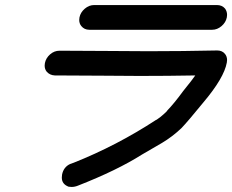

<svg xmlns="http://www.w3.org/2000/svg" viewBox="-20 -687 920 761"><path d="M821 -569H334Q314 -569 302 -584Q294 -594 294 -608Q294 -613 295 -618Q299 -638 316 -652.5Q333 -667 353 -667H840Q860 -667 872 -653Q880 -642 880 -628Q880 -623 879 -618Q875 -598 858 -583.5Q841 -569 821 -569ZM264 54 252 53Q225 43 225 17Q225 11 226 5Q232 -25 258 -37L272 -42Q443 -110 599 -212H600L603 -214Q615 -222 629 -234.5Q643 -247 643 -249Q671 -278 706 -326Q744 -373 754 -388Q644 -386 534 -386L387 -387L197 -388Q177 -389 165 -403Q157 -413 157 -427Q157 -432 158 -437Q162 -457 178.5 -471.5Q195 -486 216 -486L406 -485Q487 -484 569 -484Q704 -484 841 -487Q861 -487 872 -473Q880 -463 880 -449Q880 -444 879 -439Q868 -378 786 -281Q724 -205 699 -179Q663 -145 622 -120.5Q581 -96 542 -74Q444 -12 291 48Q277 54 264 54Z"/></svg>

Font: Bad Comic
Style: Italic
Weight: 400
Italic angle: -11°
Designer: GGBotNet
Foundry: GGBotNet
Version: 0.95